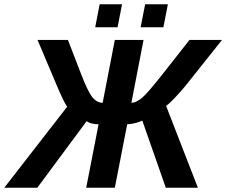

<svg xmlns="http://www.w3.org/2000/svg" viewBox="-62 -874 1054 894"><path d="M397 -295.4Q378.9 -295.4 365 -299.1Q351.1 -302.7 341.3 -309.6L111.8 0H-42L251 -377.4Q237.3 -392.6 196.8 -489.3L112.8 -688H254.4L315.4 -529.8Q345.2 -452.1 365.7 -424.3Q376.5 -410.2 388.9 -402.8Q401.4 -395.5 416 -395.5L472.7 -688H606.4L549.8 -395.5Q561.5 -395.5 574.5 -401.9Q587.4 -408.2 601.6 -420.4Q615.7 -433.1 639.2 -460.4Q662.6 -487.8 695.8 -529.8L820.3 -688H971.7L813.5 -489.3Q798.3 -469.7 778.1 -447Q757.8 -424.3 739.7 -406Q721.7 -387.7 711.4 -380.9L859.4 0H710L600.6 -312.5Q589.8 -306.6 567.6 -301Q545.4 -295.4 530.3 -295.4L472.7 0H339.4ZM719.7 -854 698.7 -747.1H592.8L613.8 -854ZM506.3 -854 485.4 -747.1H381.3L401.9 -854Z"/></svg>

Font: Arimo
Style: Italic
Weight: 400
Italic angle: -12°
Designer: Steve Matteson
Foundry: Monotype Imaging Inc.
Version: Version 1.33